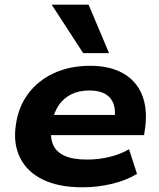

<svg xmlns="http://www.w3.org/2000/svg" viewBox="-20 -786 677 817"><path d="M332 11Q230 11 163 -21.5Q96 -54 66 -113.5Q36 -173 47 -251Q57 -329 99 -386Q141 -443 209 -474.5Q277 -506 364 -506Q447 -506 503 -474.5Q559 -443 583.5 -384.5Q608 -326 598 -245L593 -211H172L185 -297H487L467 -280Q473 -319 462.5 -346Q452 -373 426.5 -387Q401 -401 360 -401Q316 -401 283 -384.5Q250 -368 230 -338.5Q210 -309 203 -269L200 -251Q192 -205 205 -172.5Q218 -140 254 -123.5Q290 -107 350 -107Q400 -107 447 -118.5Q494 -130 529 -151L563 -46Q519 -19 457.5 -4Q396 11 332 11ZM334 -560 200 -766H357L444 -560Z"/></svg>

Font: Nunito Sans 10pt SemiExpanded ExtraBold
Style: Italic
Weight: 800
Width: 6
Italic angle: -9°
Designer: Vernon Adams
Foundry: Vernon Adams
Version: Version 3.101;gftools[0.9.27]